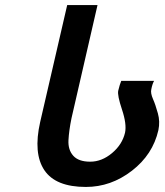

<svg xmlns="http://www.w3.org/2000/svg" viewBox="-20 -740 655 760"><path d="M475 -215Q482 -249 463 -306Q444 -363 448 -381Q454 -406 460 -420H590Q583 -408 579 -387Q575 -372 586 -347Q595 -327 605 -291Q614 -259 607 -225Q585 -128 502 -64Q419 0 320 0Q200 0 155.5 -66.5Q111 -133 139 -257L246 -720H366L263 -272Q253 -223 251 -185Q249 -147 270 -123.5Q291 -100 337 -100Q383 -100 423.5 -134Q464 -168 475 -215Z"/></svg>

Font: Miedinger
Style: Bold-Italic
Weight: 700
Italic angle: -13°
Version: Version 001.000